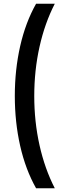

<svg xmlns="http://www.w3.org/2000/svg" viewBox="-20 -852 369 1037"><path d="M175 165Q118 64 89 -64Q60 -192 60 -334Q60 -475 89 -603Q118 -731 175 -832H276Q222 -727 193.5 -599.5Q165 -472 165 -333Q165 -195 193.5 -67.5Q222 60 276 165Z"/></svg>

Font: Noto Sans Devanagari UI ExtraCondensed SemiBold
Style: Regular
Weight: 600
Width: 2
Designer: Jelle Bosma - Monotype Design Team
Foundry: Monotype Imaging Inc.
Version: Version 2.004; ttfautohint (v1.8.4.7-5d5b)